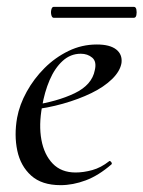

<svg xmlns="http://www.w3.org/2000/svg" viewBox="-20 -529 419 561"><path d="M157 12Q102 12 71 -16Q40 -44 30.5 -89Q21 -134 30 -185Q37 -223 58 -261Q79 -299 110 -330Q141 -361 180 -380Q219 -399 263 -399Q301 -399 319.5 -384.5Q338 -370 335 -345Q331 -321 307.5 -298Q284 -275 247 -257Q210 -239 164 -226Q118 -213 70 -208L72 -221Q147 -232 198 -256.5Q249 -281 257 -324Q263 -349 249.5 -360.5Q236 -372 216 -372Q186 -372 163 -351Q140 -330 125 -295Q110 -260 103 -218Q93 -164 101 -120.5Q109 -77 134 -51Q159 -25 201 -25Q224 -25 249.5 -32Q275 -39 299 -58Q301 -60 304.5 -56Q308 -52 306 -49Q268 -16 230.5 -2Q193 12 157 12ZM137 -477Q132 -477 130 -485Q128 -493 130 -501Q132 -509 137 -509H371Q377 -509 378.5 -501Q380 -493 378.5 -485Q377 -477 371 -477Z"/></svg>

Font: Cormorant Medium
Style: Italic
Weight: 500
Italic angle: -10°
Designer: Christian Thalmann (Catharsis Fonts)
Foundry: Catharsis Fonts
Version: Version 4.000